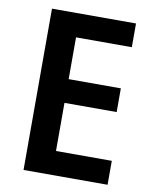

<svg xmlns="http://www.w3.org/2000/svg" viewBox="-81 -776 667 837"><g transform="rotate(10 252.0 -357.0)"><path d="M453 0H81V-714H453V-609H206V-424H437V-319H206V-106H453Z"/></g></svg>

Font: Noto Sans Hebrew SemiCondensed SemiBold
Style: Regular
Weight: 600
Width: 4
Designer: Monotype Design Team
Foundry: Monotype Imaging Inc.
Version: Version 2.004; ttfautohint (v1.8.4.7-5d5b)